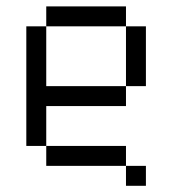

<svg xmlns="http://www.w3.org/2000/svg" viewBox="-20 -520 540 602"><path d="M437.5 62.5V0H375V62.5ZM375 0V-62.5H125V0ZM125 -62.5Q125 -62.5 125 -187.5H375V-250H125V-437.5H62.5Q62.5 -437.5 62.5 -62.5ZM375 -250H437.5V-437.5H375ZM125 -437.5H375V-500H125Z"/></svg>

Font: BFUnifontExMono
Style: Regular
Weight: 500
Version: Version 15.0.06